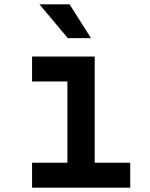

<svg xmlns="http://www.w3.org/2000/svg" viewBox="-20 -866 690 886"><path d="M128 -605H417V-115H581V0H128V-115H291V-490H128ZM400 -690H293L162 -846H301Z"/></svg>

Font: Martian Mono SemiCondensed Medium
Style: Regular
Weight: 500
Width: 4
Designer: Roman Shamin
Foundry: Evil Martians
Version: Version 1.000